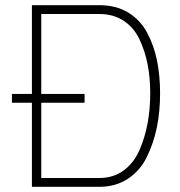

<svg xmlns="http://www.w3.org/2000/svg" viewBox="-20 -720 693 740"><path d="M26 -324V-358H103V-700H363Q427 -700 473.5 -672Q520 -644 546.5 -595Q573 -546 585 -487.5Q597 -429 597 -360Q597 -290 584.5 -229Q572 -168 546 -115Q520 -62 473 -31Q426 0 363 0H103V-324ZM363 -666H139V-358H306V-324H139V-34H363Q417 -34 456.5 -63Q496 -92 517.5 -141.5Q539 -191 549 -245.5Q559 -300 559 -360Q559 -420 549 -471.5Q539 -523 517.5 -568.5Q496 -614 456.5 -640Q417 -666 363 -666Z"/></svg>

Font: TypoPRO Titillium Text
Style: 1 wt
Weight: 100
Designer: Accademia di Belle Arti di Urbino and others
Foundry: Accademia di Belle Arti di Urbino and others.
Version: Version 25.000